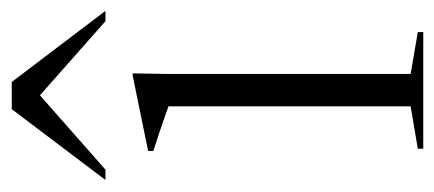

<svg xmlns="http://www.w3.org/2000/svg" viewBox="-262 -526 758 335"><g transform="rotate(-90 117.5 -359.0)"><path d="M156.5 -507 155.5 -448V-22L228.5 -9.5V0H25V-9.5L99 -22V-444.5Q93.5 -446.5 80.8 -451Q68 -455.5 52.2 -460.8Q36.5 -466 21 -471V-480L152.5 -507ZM-29.5 -554.5 94 -718H141.5L265.5 -554.5H247.5L104.5 -681H132L-11.5 -554.5Z"/></g></svg>

Font: Newsreader 60pt Light
Style: Regular
Weight: 300
Designer: Hugues Gentile
Foundry: Production Type
Version: Version 1.003